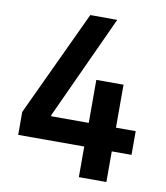

<svg xmlns="http://www.w3.org/2000/svg" viewBox="-82 -795 749 864"><g transform="rotate(10 292.5 -363.5)"><path d="M552.6 -248.2H462.4V-444.6H338.1V-248.2H166.2V-253.9L383.9 -726.9L260.7 -727.3L34.8 -245V-139.9H336.6V0H462.4V-139.9H552.6Z"/></g></svg>

Font: TID UI Semi Bold
Style: Regular
Weight: 600
Designer: The TID Project Authors
Foundry: Bakken & Bæck
Version: Version 1.001;hotconv 1.0.109;makeotfexe 2.5.65596